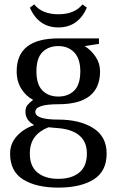

<svg xmlns="http://www.w3.org/2000/svg" viewBox="-20 -655 532 875"><path d="M26 45Q26 -1 57 -35Q88 -69 136 -85Q96 -107 96 -145Q96 -165 105 -176Q114 -187 131 -200Q99 -216 77.5 -250Q56 -284 56 -330Q56 -480 246 -480H431V-455L366 -445Q396 -426 416 -396Q436 -366 436 -330Q436 -180 246 -180Q141 -180 141 -145Q141 -110 246 -110Q343 -110 404.5 -71.5Q466 -33 466 45Q466 126 406.5 163Q347 200 246 200Q145 200 85.5 163Q26 126 26 45ZM346 -330Q346 -387 318.5 -416Q291 -445 246 -445Q201 -445 173.5 -417.5Q146 -390 146 -330Q146 -270 173.5 -242.5Q201 -215 246 -215Q291 -215 318.5 -242.5Q346 -270 346 -330ZM376 45Q376 -55 256 -70L201 -75Q160 -59 138 -30Q116 -1 116 45Q116 103 151 131.5Q186 160 246 160Q306 160 341 131.5Q376 103 376 45ZM116 -620 136 -635Q172 -590 246 -590Q320 -590 356 -635L376 -620Q336 -530 246 -530Q156 -530 116 -620Z"/></svg>

Font: El Messiri
Style: Regular
Weight: 400
Designer: Mohamed Gaber
Foundry: Kief Type Foundry
Version: Version 2.006